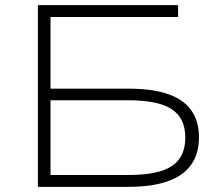

<svg xmlns="http://www.w3.org/2000/svg" viewBox="-20 -725 861 745"><path d="M127 0V-705H671V-659H176V-381H479Q570 -381 630.5 -360.5Q691 -340 721.5 -298Q752 -256 752 -192Q752 -128 721.5 -85.5Q691 -43 630.5 -21.5Q570 0 479 0ZM176 -46H478Q594 -46 646.5 -80.5Q699 -115 699 -191Q699 -267 646 -301.5Q593 -336 478 -336H176Z"/></svg>

Font: Nunito Sans 10pt Expanded ExtraLight
Style: Regular
Weight: 250
Width: 7
Designer: Vernon Adams
Foundry: Vernon Adams
Version: Version 3.101;gftools[0.9.27]